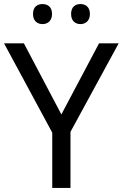

<svg xmlns="http://www.w3.org/2000/svg" viewBox="-20 -928 606 948"><path d="M143 -859C143 -825 164 -809 190 -809C215 -809 237 -825 237 -859C237 -894 215 -908 190 -908C164 -908 143 -894 143 -859ZM331 -859C331 -825 352 -809 377 -809C402 -809 424 -825 424 -859C424 -894 402 -908 377 -908C352 -908 331 -894 331 -859ZM283 -363 98 -714H0L238 -273V0H328V-277L566 -714H469Z"/></svg>

Font: Noto Sans Bengali
Style: Regular
Weight: 400
Designer: Jelle Bosma - Monotype Design Team
Foundry: Monotype Imaging Inc.
Version: Version 2.003